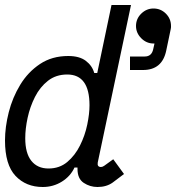

<svg xmlns="http://www.w3.org/2000/svg" viewBox="-28 -734 704 768"><path d="M143 14Q76 14 34 -30.5Q-8 -75 -8 -172Q-8 -226 7 -285Q22 -344 53 -395Q84 -446 132 -478Q180 -510 245 -510Q290 -510 315.5 -490.5Q341 -471 349 -442H361L418 -714H496L363 -84Q360 -66 376 -66Q382 -66 389 -71L425 -97L468 -38L423 -4Q398 14 362 14Q332 14 307 -2.5Q282 -19 282 -58V-64H270Q254 -29 219.5 -7.5Q185 14 143 14ZM492 -454V-508H551Q579 -508 585 -538L590 -560H586Q558 -560 537 -581Q516 -602 516 -630Q516 -659 537 -679.5Q558 -700 586 -700Q615 -700 635.5 -679.5Q656 -659 656 -630Q656 -628 656 -625Q656 -622 655 -618L637 -532Q621 -454 544 -454ZM166 -60Q210 -60 241 -86Q272 -112 292 -152Q312 -192 321 -235.5Q330 -279 330 -313Q330 -436 241 -436Q196 -436 164 -411Q132 -386 112 -346.5Q92 -307 82.5 -263Q73 -219 73 -181Q73 -121 97.5 -90.5Q122 -60 166 -60Z"/></svg>

Font: Space Mono
Style: Italic
Weight: 400
Italic angle: -12°
Monospace: yes
Designer: Colophon Foundry + Benjamin Critton
Foundry: Colophon Foundry & Benjamin Critton
Version: Version 1.003; ttfautohint (v1.8.4.7-5d5b)